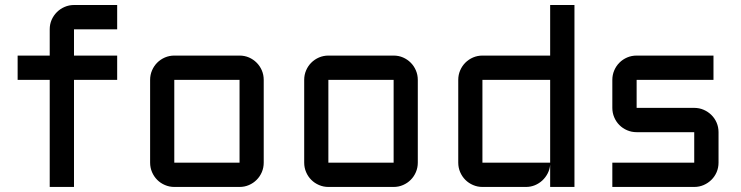

<svg xmlns="http://www.w3.org/2000/svg" viewBox="-20 -740 2934 760"><path d="M272.9 -624V-520H443.8V-423.8H272.9V0H176.8V-423.8H49.8V-520H176.8V-624Q176.8 -644 184.3 -661.4Q191.9 -678.7 205.1 -691.9Q218.3 -705.1 235.8 -712.6Q253.4 -720.2 272.9 -720.2H443.8V-624Z M1023.9 -96.2Q1023.9 -76.2 1016.4 -58.6Q1008.8 -41 995.8 -28.1Q982.9 -15.1 965.6 -7.6Q948.2 0 928.2 0H669.9Q650.4 0 632.8 -7.6Q615.2 -15.1 602.3 -28.1Q589.4 -41 581.8 -58.6Q574.2 -76.2 574.2 -96.2V-423.8Q574.2 -443.8 581.8 -461.4Q589.4 -479 602.3 -491.9Q615.2 -504.9 632.8 -512.5Q650.4 -520 669.9 -520H928.2Q948.2 -520 965.6 -512.5Q982.9 -504.9 995.8 -491.9Q1008.8 -479 1016.4 -461.4Q1023.9 -443.8 1023.9 -423.8ZM669.9 -423.8V-96.2H928.2V-423.8Z M1633.8 -96.2Q1633.8 -76.2 1626.2 -58.6Q1618.7 -41 1605.7 -28.1Q1592.8 -15.1 1575.4 -7.6Q1558.1 0 1538.1 0H1279.8Q1260.3 0 1242.7 -7.6Q1225.1 -15.1 1212.2 -28.1Q1199.2 -41 1191.7 -58.6Q1184.1 -76.2 1184.1 -96.2V-423.8Q1184.1 -443.8 1191.7 -461.4Q1199.2 -479 1212.2 -491.9Q1225.1 -504.9 1242.7 -512.5Q1260.3 -520 1279.8 -520H1538.1Q1558.1 -520 1575.4 -512.5Q1592.8 -504.9 1605.7 -491.9Q1618.7 -479 1626.2 -461.4Q1633.8 -443.8 1633.8 -423.8ZM1279.8 -423.8V-96.2H1538.1V-423.8Z M1793.9 -423.8Q1793.9 -443.8 1801.5 -461.4Q1809.1 -479 1822 -491.9Q1835 -504.9 1852.5 -512.5Q1870.1 -520 1889.6 -520H2157.7V-720.2H2253.9V0H2157.7V-87.9Q2156.2 -69.8 2147.9 -53.7Q2139.6 -37.6 2126.7 -25.6Q2113.8 -13.7 2097.2 -6.8Q2080.6 0 2062 0H1889.6Q1870.1 0 1852.5 -7.6Q1835 -15.1 1822 -28.1Q1809.1 -41 1801.5 -58.6Q1793.9 -76.2 1793.9 -96.2ZM1889.6 -96.2H2157.7V-423.8H1889.6Z M2728 -96.2V-216.8H2500Q2480 -216.8 2462.4 -224.4Q2444.8 -231.9 2431.9 -244.9Q2418.9 -257.8 2411.4 -275.4Q2403.8 -293 2403.8 -313V-423.8Q2403.8 -443.8 2411.4 -461.4Q2418.9 -479 2431.9 -491.9Q2444.8 -504.9 2462.4 -512.5Q2480 -520 2500 -520H2804.2V-423.8H2500V-313H2728Q2748 -313 2765.4 -305.4Q2782.7 -297.9 2795.9 -284.9Q2809.1 -272 2816.7 -254.4Q2824.2 -236.8 2824.2 -216.8V-96.2Q2824.2 -76.2 2816.7 -58.6Q2809.1 -41 2795.9 -28.1Q2782.7 -15.1 2765.4 -7.6Q2748 0 2728 0H2403.8V-96.2Z"/></svg>

Font: Aldrich
Style: Regular
Weight: 400
Designer: Matthew Desmond
Foundry: Matthew Desmond
Version: Version 1.002 2011